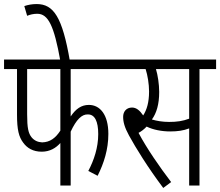

<svg xmlns="http://www.w3.org/2000/svg" viewBox="-20 -916 1087 948"><path d="M329 -575H564V-622H0V-575H64V-350C64 -275 73 -240 95 -211C114 -185 143 -167 186 -167C226 -167 256 -185 278 -210V0H329V-266C357 -326 384 -352 413 -351C448 -352 465 -317 465 -254C465 -187 444 -125 416 -72L462 -48C493 -110 515 -178 515 -255C515 -351 473 -398 419 -398C381 -398 354 -378 329 -341ZM114 -575H278V-271C254 -234 227 -214 188 -213C167 -214 149 -222 136 -238C120 -258 114 -284 114 -352Z M278 -615H325C288 -831 245 -896 161 -896C138 -896 118 -892 100 -886L114 -838C129 -844 145 -848 164 -848C218 -848 247 -789 278 -615Z M965 -575H1047V-622H552V-575H699C709 -544 716 -501 716 -464C716 -411 705 -374 687 -346C670 -371 653 -385 632 -385C604 -385 588 -365 588 -339C588 -314 595 -287 617 -247C651 -185 708 -92 786 12L825 -17C767 -93 705 -183 664 -260C676 -266 691 -277 704 -291C736 -275 780 -267 820 -267C857 -267 885 -271 914 -282V0H965ZM815 -314C782 -314 754 -319 730 -326C753 -358 766 -401 766 -462C766 -500 759 -546 750 -575H914V-330C882 -318 853 -314 815 -314Z"/></svg>

Font: Noto Sans Devanagari UI ExtraCondensed Light
Style: Regular
Weight: 300
Width: 2
Designer: Jelle Bosma - Monotype Design Team
Foundry: Monotype Imaging Inc.
Version: Version 2.004